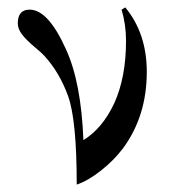

<svg xmlns="http://www.w3.org/2000/svg" viewBox="-20 -486 472 518"><path d="M60 -460Q110 -460 158 -353Q199 -264 205 -108Q256 -139 288 -207Q320 -277 320 -376Q320 -420 308 -460L318 -466Q376 -396 376 -292Q376 -173 312 -86Q287 -53 252 -25.5Q217 2 187 12Q187 -161 164 -226Q141 -290 100 -335Q94 -342 72.5 -360Q51 -378 39.5 -393Q28 -408 28 -423Q28 -460 60 -460Z"/></svg>

Font: Old Standard TT
Style: Regular
Weight: 400
Designer: Alexey Kryukov <alexios@thessalonica.org.ru>
Version: Version 2.2